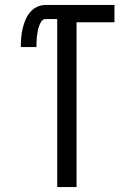

<svg xmlns="http://www.w3.org/2000/svg" viewBox="-20 -755 540 775"><path d="M211 0V-678H164Q153 -678 147 -668.5Q141 -659 137.5 -649Q134 -639 132 -628.5Q130 -618 129 -607.5Q128 -597 127.5 -586.5Q127 -576 127 -565H64Q64 -583 65.5 -601.5Q67 -620 71 -638Q75 -656 82 -673Q89 -690 100.5 -704.5Q112 -719 129 -727Q146 -735 164 -735H442V-665H289V0Z"/></svg>

Font: Iosevka MaddieWtf
Style: Regular
Weight: 400
Monospace: yes
Designer: Belleve Invis
Foundry: Belleve Invis
Version: Version 31.3.0; ttfautohint (v1.8.3)